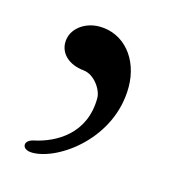

<svg xmlns="http://www.w3.org/2000/svg" viewBox="-55 -167 339 364"><g transform="rotate(15 115.0 15.0)"><path d="M38 147C89 147 182 81 182 -20C182 -76 147 -117 99 -117C70 -117 44 -98 44 -71C44 -49 62 -32 91 -29C113 -27 130 -1 130 15C130 85 77 115 34 124C25 126 20 131 20 136C20 142 26 147 38 147Z"/></g></svg>

Font: Garamond-Math
Style: Regular
Weight: 400
Version: Version 2019-08-16